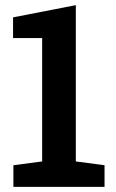

<svg xmlns="http://www.w3.org/2000/svg" viewBox="-20 -731 452 751"><path d="M32.4 0V-84.7L144.9 -99.5V-582.1L31.1 -582.2V-663.1L276.6 -710.9V-99.5L388.9 -84.7V0Z"/></svg>

Font: Hanuman
Style: Regular
Weight: 400
Designer: Danh Hong
Foundry: Danh Hong
Version: Version 9.000